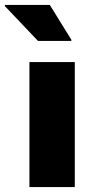

<svg xmlns="http://www.w3.org/2000/svg" viewBox="-63 -763 382 783"><path d="M57 -510H242V0H57ZM-43 -738V-743H140L228 -601V-596H92Z"/></svg>

Font: Saira Stencil
Style: Regular
Weight: 400
Designer: Hector Gatti with collaboration of the Omnibus-Type team
Foundry: Omnibus-Type
Version: Version 1.003